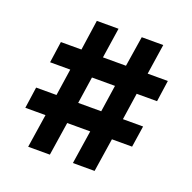

<svg xmlns="http://www.w3.org/2000/svg" viewBox="-124 -824 948 948"><g transform="rotate(20 350.0 -350.0)"><path d="M148 -176H42L58 -288H165L186 -429H80L96 -541H204L227 -700H341L317 -541H438L463 -700H576L552 -541H658L642 -429H535L514 -288H620L603 -176H497L470 0H356L383 -176H262L235 0H121ZM400 -288 421 -429H300L279 -288Z"/></g></svg>

Font: OVRPSS Recut ExtraBold
Style: Regular
Weight: 800
Designer: Giant Group
Foundry: Giant Group
Version: Version 1.001;hotconv 1.0.109;makeotfexe 2.5.65596